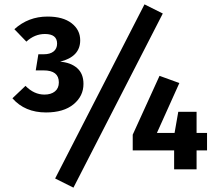

<svg xmlns="http://www.w3.org/2000/svg" viewBox="-20 -777 1000 881"><path d="M643 -757 727 -715 317 84 233 42ZM363 -392Q363 -336 317.5 -298.5Q272 -261 191 -261Q94 -261 37 -326L97 -383Q136 -343 184 -343Q214 -343 232 -357.5Q250 -372 250 -399Q250 -454 180 -454H144L156 -528H181Q210 -528 226 -541Q242 -554 242 -577Q242 -621 186 -621Q139 -621 101 -586L46 -643Q110 -701 198 -701Q269 -701 308.5 -670.5Q348 -640 348 -592Q348 -517 256 -494Q305 -490 334 -464.5Q363 -439 363 -392ZM930 -167V-87H882V0H779V-87H589V-159L712 -429L803 -396L700 -167H781L798 -264H882V-167Z"/></svg>

Font: Fira Sans SemiBold
Style: Regular
Weight: 600
Designer: bBox Type GmbH & Carrois Corporate GbR & Edenspiekermann AG
Foundry: bBox Type GmbH & Carrois Corporate GbR & Edenspiekermann AG
Version: Version 4.301;PS 004.301;hotconv 1.0.88;makeotf.lib2.5.64775